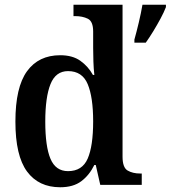

<svg xmlns="http://www.w3.org/2000/svg" viewBox="-20 -780 720 810"><path d="M234 10Q143 10 94 -56.5Q45 -123 45 -267Q45 -412 94 -479.5Q143 -547 234 -547Q286 -547 319 -523.5Q352 -500 372 -464H378Q375 -490 374 -521Q373 -552 373 -578V-647Q373 -690 350.5 -701Q328 -712 297 -712H290V-760H497V-119Q497 -73 518.5 -60.5Q540 -48 571 -48H578V0H403L384 -84H378Q357 -41 323 -15.5Q289 10 234 10ZM267 -58Q327 -58 350 -111Q373 -164 373 -268Q373 -370 350 -425Q327 -480 267 -480Q215 -480 193 -425Q171 -370 171 -267Q171 -162 193 -110Q215 -58 267 -58ZM547 -613Q556 -645 565.5 -685Q575 -725 581 -760H680V-750Q672 -729 657.5 -702Q643 -675 626.5 -648Q610 -621 595 -600H547Z"/></svg>

Font: Noto Serif Tamil SemiCondensed SemiBold
Style: Regular
Weight: 600
Width: 4
Designer: Indian Type Foundry, Tom Grace, and the Monotype Design Team
Foundry: Monotype Imaging Inc.
Version: Version 2.004; ttfautohint (v1.8.4.7-5d5b)